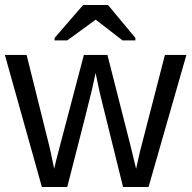

<svg xmlns="http://www.w3.org/2000/svg" viewBox="-21 -748 766 768"><path d="M573.2 0H471.2L378.9 -373.5L361.3 -456.1Q356.9 -434.1 347.7 -392.8Q338.4 -351.6 248 0H146.5L-1.5 -528.3H85.4L174.8 -169.4Q178.2 -157.7 195.8 -72.8L204.1 -108.9L314.5 -528.3H408.7L501 -165.5L523.4 -72.8L538.6 -140.6L638.7 -528.3H724.6ZM520.5 -596.2V-586.4H469.2L362.3 -668.9H361.3L248 -586.4H197.3V-596.2L311.5 -728H411.1Z"/></svg>

Font: Arial
Style: Regular
Weight: 400
Designer: Steve Matteson
Foundry: Ascender Corporation
Version: Version 2.00.3